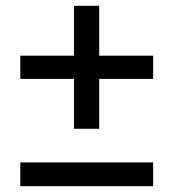

<svg xmlns="http://www.w3.org/2000/svg" viewBox="-20 -660 598 662"><path d="M235 -216V-388H50V-468H235V-640H322V-468H508V-388H322V-216ZM50 -18V-100H508V-18Z"/></svg>

Font: MuseoModerno Thin
Style: Regular
Weight: 400
Version: Version 1.003